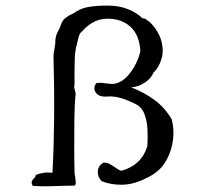

<svg xmlns="http://www.w3.org/2000/svg" viewBox="-20 -672 740 688"><path d="M247 -7Q237 -7 226.5 -6.5Q216 -6 204 -6Q180 -5 153.5 -4.5Q127 -4 97 -6Q92 -17 94 -22Q96 -27 100 -31Q103 -34 105.5 -37Q108 -40 108 -45Q120 -50 134.5 -52.5Q149 -55 168 -53Q173 -145 174 -249.5Q175 -354 172 -454Q171 -471 172.5 -482Q174 -493 176 -502Q176 -506 177 -509.5Q178 -513 178 -517Q178 -542 186.5 -557Q195 -572 199 -585Q204 -600 217 -609.5Q230 -619 243 -624Q266 -641 294 -646.5Q322 -652 366 -652Q407 -652 439 -639Q471 -626 491 -606Q496 -607 499 -605Q502 -603 506 -601Q508 -599 510.5 -597Q513 -595 516 -594Q563 -547 563 -490Q563 -468 553 -445.5Q543 -423 530 -412Q523 -393 500.5 -377Q478 -361 450 -359Q497 -341 534 -313.5Q571 -286 595 -245Q605 -209 600 -171Q595 -133 578 -101Q561 -69 533 -50Q511 -35 479 -22.5Q447 -10 416 -10Q397 -10 379 -13Q361 -16 344 -23Q329 -39 330.5 -58.5Q332 -78 350 -89Q363 -90 372 -85Q381 -80 390 -74Q395 -70 401.5 -66Q408 -62 415 -60Q487 -80 508 -148Q510 -177 508.5 -208Q507 -239 497.5 -263.5Q488 -288 466 -299Q432 -316 408 -322Q384 -328 363 -326Q335 -324 323.5 -340Q312 -356 325 -374Q336 -376 345 -375Q354 -374 362 -373Q370 -372 377 -371.5Q384 -371 391 -372Q416 -377 435.5 -398Q455 -419 467.5 -445Q480 -471 483 -490Q479 -548 447 -576.5Q415 -605 366 -605Q335 -605 311 -590.5Q287 -576 274 -559Q266 -555 261.5 -538.5Q257 -522 252 -499Q249 -486 248 -463.5Q247 -441 247 -417.5Q247 -394 247 -377Q247 -370 247 -367Q245 -363 246 -359Q247 -355 248 -350Q249 -345 250.5 -339.5Q252 -334 250 -327Q247 -291 246.5 -243Q246 -195 246 -147.5Q246 -100 247 -62Q247 -56 247 -53Q247 -49 248 -44Q249 -39 250 -34Q251 -25 251.5 -17.5Q252 -10 247 -7Z"/></svg>

Font: Yuji Syuku
Style: Regular
Weight: 400
Designer: Kataoka Yuji
Foundry: Kinuta Font Factory
Version: Version 3.002